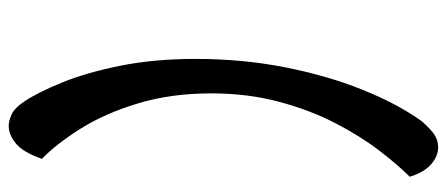

<svg xmlns="http://www.w3.org/2000/svg" viewBox="-312 -505 1024 440"><g transform="rotate(90 200.0 -285.0)"><path d="M269 207Q256 207 241.5 200Q227 193 213 172Q192 141 169 84.5Q146 28 130.5 -49.5Q115 -127 115 -221Q115 -328 134 -425Q153 -522 185 -602Q217 -682 256 -737Q267 -751 282.5 -764Q298 -777 318 -777Q338 -777 356.5 -761Q375 -745 385 -712Q358 -685 325 -642Q292 -599 262 -541Q232 -483 213 -411.5Q194 -340 194 -257Q194 -165 217 -89Q240 -13 275 42.5Q310 98 344 131Q329 174 309 190.5Q289 207 269 207Z"/></g></svg>

Font: Akaya Telivigala
Style: Regular
Weight: 400
Designer: Vaishnavi Murthy Yerkadithaya, Juan Luis Blanco Aristondo
Version: Version 1.002; ttfautohint (v1.8.3)